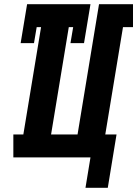

<svg xmlns="http://www.w3.org/2000/svg" viewBox="-20 -755 658 921"><path d="M390 146 414 0H44V-110H92L177 -625H156L143 -548H79L110 -735H414L383 -548H318L331 -625H310L225 -110H352L455 -735H618V-625H570L485 -110H539L497 146Z"/></svg>

Font: Iosevka Etoile XBdObl
Style: Regular
Weight: 800
Italic angle: -9°
Designer: Belleve Invis
Foundry: Belleve Invis
Version: Version 15.5.2; ttfautohint (v1.8.4)